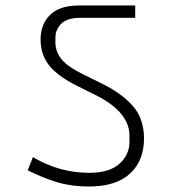

<svg xmlns="http://www.w3.org/2000/svg" viewBox="-20 -718 621 700"><path d="M304 -38Q241 -38 189 -53.5Q137 -69 81 -97L100 -145Q148 -117 198.5 -102.5Q249 -88 305 -88Q379 -88 415.5 -121Q452 -154 452 -201V-223Q452 -266 422 -302.5Q392 -339 335 -368L263 -404Q192 -439 160 -478.5Q128 -518 128 -574Q128 -630 163 -664Q198 -698 267 -698H473V-653H272Q226 -653 204 -632Q182 -611 182 -580V-564Q182 -530 204 -502.5Q226 -475 283 -447L350 -414Q422 -379 463.5 -332.5Q505 -286 505 -213Q505 -132 454 -85Q403 -38 304 -38Z"/></svg>

Font: IBM Plex Sans Devanagari Light
Style: Regular
Weight: 300
Designer: Mike Abbink, Paul van der Laan, Pieter van Rosmalen, Erin McLaughlin
Foundry: Bold Monday
Version: Version 1.1